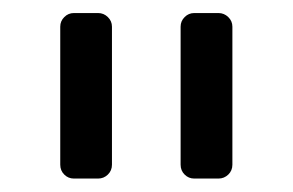

<svg xmlns="http://www.w3.org/2000/svg" viewBox="-20 -747 443 290"><path d="M71 -498.2V-706.7Q71 -715.2 77.1 -721.2Q83.1 -727.3 91.6 -727.3H128.2Q136.7 -727.3 142.9 -721.2Q149.1 -715.2 149.1 -706.7V-498.2Q149.1 -489.3 142.9 -483.3Q136.7 -477.3 128.2 -477.3H91.6Q83.1 -477.3 77.1 -483.3Q71 -489.3 71 -498.2ZM252.8 -498.2V-706.7Q252.8 -715.2 258.9 -721.2Q264.9 -727.3 273.4 -727.3H310Q318.5 -727.3 324.8 -721.2Q331 -715.2 331 -706.7V-498.2Q331 -489.3 324.8 -483.3Q318.5 -477.3 310 -477.3H273.4Q264.9 -477.3 258.9 -483.3Q252.8 -489.3 252.8 -498.2Z"/></svg>

Font: DeltaSans
Style: Regular
Weight: 400
Designer: Rasmus Andersson
Foundry: rsms
Version: Version 3.012